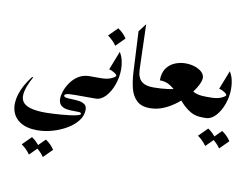

<svg xmlns="http://www.w3.org/2000/svg" viewBox="-96 -674 1628 1248"><g transform="rotate(10 718.0 -49.5)"><path d="M508.8 -136.7Q518.6 -136.7 523.7 -124.5Q528.8 -112.3 530.5 -96.2Q532.2 -80.1 532.2 -68.4Q532.2 -57.1 530.8 -40.8Q529.3 -24.4 524.2 -12.2Q519 0 508.8 0H395.5Q352.1 0 339.4 4.6Q326.7 9.3 326.7 14.6Q326.7 24.9 342 27.6Q357.4 30.3 380.4 30.5Q403.3 30.8 426.3 33.9Q449.2 37.1 464.6 48.1Q480 59.1 480 83Q480 123 453.1 157Q426.3 190.9 382.8 216.1Q339.4 241.2 289.6 254.9Q239.7 268.6 193.4 268.6Q122.6 268.6 80.1 241.2Q37.6 213.9 24.9 166.7Q12.2 119.6 30.8 59.3Q49.3 -1 100.6 -66.9L107.4 -64.5Q44.4 49.8 71.5 98.1Q98.6 146.5 224.1 146.5Q239.7 146.5 267.6 145.3Q295.4 144 327.4 141.6Q359.4 139.2 388.4 135.3Q417.5 131.3 436 126.2Q454.6 121.1 454.6 114.7Q454.6 106 439.5 104.7Q424.3 103.5 401.9 104Q379.4 104.5 356.9 100.6Q334.5 96.7 319.3 82.8Q304.2 68.8 304.2 38.6Q304.2 18.1 314.2 -11.2Q324.2 -40.5 344.5 -69.3Q364.7 -98.1 395.5 -117.4Q426.3 -136.7 467.8 -136.7ZM167.5 318.4Q202.6 341.3 225.1 376L167.5 433.6Q144.5 400.4 109.9 376ZM259.3 318.4Q294.4 341.3 316.9 376L259.3 433.6Q236.3 400.4 201.7 376Z M508.8 -136.7H540.5Q584.5 -136.7 611.1 -149.4Q637.7 -162.1 637.7 -169.4Q637.7 -176.8 619.6 -188.2Q601.6 -199.7 585 -202.1L633.3 -326.2Q648.4 -302.2 655 -273.9Q661.6 -245.6 661.6 -215.3Q661.6 -163.1 643.8 -113.5Q626 -64 596.2 -32Q566.4 0 529.8 0H508.8Q501 0 495.6 -12.7Q490.2 -25.4 487.5 -42Q484.9 -58.6 484.9 -69.8Q484.9 -81.5 487.5 -97.2Q490.2 -112.8 495.6 -124.8Q501 -136.7 508.8 -136.7ZM597.2 -475.6Q632.3 -452.6 654.8 -418L597.2 -360.4Q574.2 -393.6 539.6 -418Z M888.7 0Q831.1 0 800.5 -29.8Q770 -59.6 758.3 -107.4Q746.6 -155.3 743.7 -209L730 -479.5L771 -533.2L779.8 -247.1Q780.3 -230 783 -210.9Q785.6 -191.9 795.7 -175Q805.7 -158.2 827.6 -147.5Q849.6 -136.7 888.7 -136.7Q897.9 -136.7 904.1 -124.5Q910.2 -112.3 913.3 -96.2Q916.5 -80.1 916.5 -68.4Q916.5 -57.1 913.3 -40.8Q910.2 -24.4 904.1 -12.2Q897.9 0 888.7 0Z M921.9 -189.5Q921.9 -239.7 943.6 -269.8Q965.3 -299.8 998.8 -313.5Q1032.2 -327.1 1067.9 -327.1Q1100.6 -327.1 1129.4 -317.6Q1158.2 -308.1 1176.3 -291.3Q1194.3 -274.4 1194.3 -252.4Q1194.3 -232.9 1178 -201.7Q1161.6 -170.4 1132.3 -135.5Q1103 -100.6 1064.5 -69.8Q1025.9 -39.1 981 -19.5Q936 0 888.7 0Q879.9 0 874.3 -12.2Q868.7 -24.4 865.7 -40.8Q862.8 -57.1 862.8 -68.4Q862.8 -80.1 865.7 -96.2Q868.7 -112.3 874.3 -124.5Q879.9 -136.7 888.7 -136.7Q937 -136.7 981.9 -142.6Q1026.9 -148.4 1058.3 -158.7Q1089.8 -168.9 1097.7 -182.6H1120.1Q1137.2 -158.7 1163.6 -147.7Q1189.9 -136.7 1234.9 -136.7Q1244.6 -136.7 1251.2 -124.5Q1257.8 -112.3 1261 -96.2Q1264.2 -80.1 1264.2 -68.4Q1264.2 -57.1 1261 -40.8Q1257.8 -24.4 1251.2 -12.2Q1244.6 0 1234.9 0Q1189.9 0 1157.2 -19Q1124.5 -38.1 1097.9 -66.4Q1071.3 -94.7 1045.9 -123Q1020.5 -151.4 991 -170.4Q961.4 -189.5 921.9 -189.5Z M1234.9 -136.7H1266.6Q1310.5 -136.7 1337.2 -149.4Q1363.8 -162.1 1363.8 -169.4Q1363.8 -176.8 1345.7 -188.2Q1327.6 -199.7 1311 -202.1L1359.4 -326.2Q1374.5 -302.2 1381.1 -273.9Q1387.7 -245.6 1387.7 -215.3Q1387.7 -163.1 1369.9 -113.5Q1352.1 -64 1322.3 -32Q1292.5 0 1255.9 0H1234.9Q1227.1 0 1221.7 -12.7Q1216.3 -25.4 1213.6 -42Q1210.9 -58.6 1210.9 -69.8Q1210.9 -81.5 1213.6 -97.2Q1216.3 -112.8 1221.7 -124.8Q1227.1 -136.7 1234.9 -136.7ZM1286.1 64.5Q1321.3 87.4 1343.8 122.1L1286.1 179.7Q1263.2 146.5 1228.5 122.1ZM1377.9 64.5Q1413.1 87.4 1435.5 122.1L1377.9 179.7Q1355 146.5 1320.3 122.1Z"/></g></svg>

Font: Lateef ExtraBold
Style: Regular
Weight: 800
Designer: SIL International
Foundry: SIL International
Version: Version 4.200